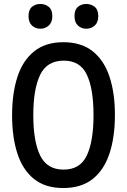

<svg xmlns="http://www.w3.org/2000/svg" viewBox="-20 -939 640 969"><path d="M299 10Q209 10 152 -35.5Q95 -81 68 -163.5Q41 -246 41 -357Q41 -468 68 -551Q95 -634 152.5 -680Q210 -726 300 -726Q390 -726 447.5 -680.5Q505 -635 532.5 -552.5Q560 -470 560 -359Q560 -247 532.5 -164Q505 -81 447.5 -35.5Q390 10 299 10ZM301 -83Q385 -83 418.5 -155Q452 -227 452 -358Q452 -490 418.5 -561.5Q385 -633 302 -633Q217 -633 182.5 -561Q148 -489 148 -358Q148 -226 182.5 -154.5Q217 -83 301 -83ZM415 -794Q391 -794 373.5 -810Q356 -826 356 -858Q356 -890 373.5 -904.5Q391 -919 415 -919Q440 -919 458 -904.5Q476 -890 476 -858Q476 -826 458 -810Q440 -794 415 -794ZM183 -794Q159 -794 141.5 -810Q124 -826 124 -858Q124 -890 141.5 -904.5Q159 -919 183 -919Q208 -919 226 -904.5Q244 -890 244 -858Q244 -826 226 -810Q208 -794 183 -794Z"/></svg>

Font: Noto Sans Mono Medium
Style: Regular
Weight: 500
Designer: Monotype Design Team
Foundry: Monotype Imaging Inc.
Version: Version 2.014